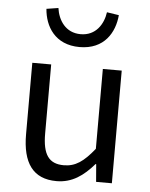

<svg xmlns="http://www.w3.org/2000/svg" viewBox="-57 -863 720 922"><g transform="rotate(5 303.5 -401.5)"><path d="M250 13C325 13 379 -26 430 -85H433L440 0H516V-543H425V-158C373 -93 334 -66 278 -66C206 -66 176 -109 176 -210V-543H85V-199C85 -61 136 13 250 13ZM304 -638C424 -638 472 -724 479 -807L421 -816C413 -758 377 -700 304 -700C231 -700 195 -758 187 -816L130 -807C136 -724 185 -638 304 -638Z"/></g></svg>

Font: Squished Noto Sans CJK JP Regular
Style: Regular
Weight: 400
Designer: Ryoko NISHIZUKA (kana & ideographs); Paul D. Hunt (Latin, Greek & Cyrillic); Wenlong ZHANG (bopomofo); Sandoll Communica
Foundry: Adobe Systems Incorporated
Version: Version 1.004;PS 1.004;hotconv 1.0.82;makeotf.lib2.5.63406